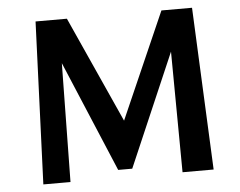

<svg xmlns="http://www.w3.org/2000/svg" viewBox="-49 -716 969 775"><g transform="rotate(-5 436.0 -329.0)"><path d="M786 0H660L656 -489L459 -32H402L213 -481L206 0H96L122 -658H249L443 -228L632 -658H756Z"/></g></svg>

Font: EauTest
Style: Bold
Weight: 700
Designer: Christian Thalmann (Catharsis Fonts)
Version: Version 0.001;PS 000.001;hotconv 1.0.88;makeotf.lib2.5.64775